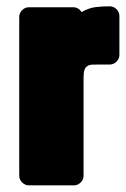

<svg xmlns="http://www.w3.org/2000/svg" viewBox="-20 -548 393 599"><path d="M234.4 -510.3Q256.3 -522.9 276.9 -525.6Q297.4 -528.3 322.3 -528.3Q334.5 -528.3 343.5 -519.3Q352.5 -510.3 352.5 -498V-377Q352.5 -364.7 343.5 -355.7Q334.5 -346.7 322.3 -346.7H293.5Q279.8 -346.7 269.8 -346.4Q259.8 -346.2 253.4 -342.5Q247.1 -338.9 243.9 -330.8Q240.7 -322.8 240.7 -307.1V0Q240.7 12.2 231.7 21.2Q222.7 30.3 210.4 30.3H70.3Q58.1 30.3 49.1 21.2Q40 12.2 40 0V-495.1Q40 -507.3 49.1 -516.4Q58.1 -525.4 70.3 -525.4H208.5Q216.8 -525.4 223.6 -521.2Q230.5 -517.1 234.4 -510.3Z"/></svg>

Font: Akaash Gobhi Moti
Style: Regular
Weight: 400
Designer: Kulbir Singh Thind, MD
Foundry: Punjab Online
Version: Version 1.200